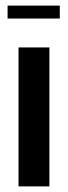

<svg xmlns="http://www.w3.org/2000/svg" viewBox="-20 -664 242 684"><path d="M156 -495V0H46V-495ZM193 -598H7V-644H193Z"/></svg>

Font: Moniqa ExtBd Paragraph
Style: Regular
Weight: 800
Designer: Rajesh Rajput
Foundry: Rajesh Rajput
Version: Version 1.000